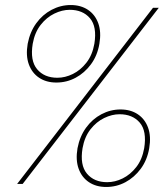

<svg xmlns="http://www.w3.org/2000/svg" viewBox="-20 -731 668 763"><path d="M48 0 588 -700H611L70 0ZM402 12Q362 12 333.5 -7Q305 -26 292.5 -60.5Q280 -95 288 -142Q297 -189 322 -223.5Q347 -258 383 -277Q419 -296 459 -296Q499 -296 527.5 -277Q556 -258 568.5 -223.5Q581 -189 573 -142Q565 -95 539.5 -60.5Q514 -26 478.5 -7Q443 12 402 12ZM204 -403Q164 -403 135.5 -422Q107 -441 94.5 -475.5Q82 -510 90 -557Q99 -604 124 -638.5Q149 -673 185 -692Q221 -711 261 -711Q301 -711 329.5 -692Q358 -673 370.5 -638.5Q383 -604 375 -557Q367 -510 341.5 -475.5Q316 -441 280.5 -422Q245 -403 204 -403ZM406 -7Q437 -7 467.5 -22Q498 -37 521.5 -67Q545 -97 553 -142Q564 -210 535.5 -243.5Q507 -277 455 -277Q425 -277 394 -262Q363 -247 339.5 -217Q316 -187 308 -142Q297 -75 325.5 -41Q354 -7 406 -7ZM208 -422Q239 -422 269.5 -437Q300 -452 323.5 -482Q347 -512 355 -557Q366 -625 337.5 -658.5Q309 -692 257 -692Q227 -692 196 -677Q165 -662 141.5 -632Q118 -602 110 -557Q99 -490 127.5 -456Q156 -422 208 -422Z"/></svg>

Font: DM Sans 18pt Thin
Style: Italic
Weight: 250
Italic angle: -10°
Designer: Colophon Foundry, Jonny Pinhorn
Foundry: Colophon Foundry
Version: Version 4.004;gftools[0.9.30]